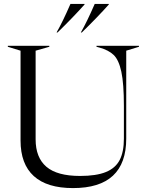

<svg xmlns="http://www.w3.org/2000/svg" viewBox="-20 -946 750 981"><path d="M85 -228V-687L20 -707V-712H232V-707L162 -687V-234Q162 -141 217 -94Q272 -47 389 -47Q472 -47 521 -67Q570 -87 591.5 -128.5Q613 -170 613 -238V-405Q613 -519 600 -579.5Q587 -640 561 -665Q535 -690 488 -703L473 -707V-712H690V-707L625 -687V-238Q625 15 353 15Q220 15 152.5 -46.5Q85 -108 85 -228ZM464 -926H536V-923Q478 -858 398 -780H393Q424 -834 464 -926ZM340 -926H412V-923Q354 -858 274 -780H269Q300 -834 340 -926Z"/></svg>

Font: Nyght Serif Light
Style: Regular
Weight: 300
Designer: Maksym Kobuzan
Version: Version 0.410